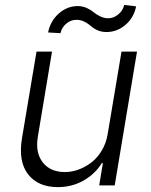

<svg xmlns="http://www.w3.org/2000/svg" viewBox="-20 -756 617 783"><path d="M419 -208.5 475.5 -545.5H538.7L447.8 0H384.6L399.5 -90.6H394.9Q368.3 -46.9 321 -19.9Q273.8 7.1 215.9 7.1Q135.3 7.1 94.6 -45.1Q54 -97.3 69.6 -192.1L128.9 -545.5H192.1L133.9 -196Q123.9 -132.5 154.7 -93.4Q185.4 -54.3 244.7 -54.3Q272.7 -54.3 300.8 -64.6Q328.8 -74.9 353.2 -93.8Q377.5 -112.6 395.2 -142.4Q413 -172.2 419 -208.5ZM226.6 -620.7 176.1 -623.6Q185.4 -670.5 219.6 -700.8Q253.9 -731.2 296.9 -731.2Q316.4 -731.2 333.6 -723.4Q350.9 -715.6 361.7 -706.3Q372.5 -697.1 388.5 -689.3Q404.5 -681.5 421.5 -681.5Q443.2 -681.5 462.2 -697.1Q481.2 -712.7 486.5 -735.8L535.2 -730.1Q525.6 -683.2 491.3 -654.3Q457 -625.4 414.8 -625.4Q397 -625.4 383 -630.5Q369 -635.7 359.4 -642.9Q349.8 -650.2 340.7 -657.5Q331.7 -664.8 319.1 -669.9Q306.5 -675.1 290.8 -675.1Q268.5 -675.1 250.2 -659.6Q231.9 -644.2 226.6 -620.7Z"/></svg>

Font: Karasuma Gothic
Style: Light Italic
Weight: 300
Italic angle: 9.39998°
Designer: Rasmus Andersson / Ryoko Nishizuka
Foundry: rsms
Version: Version 1.00